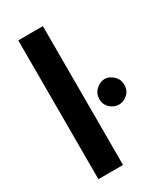

<svg xmlns="http://www.w3.org/2000/svg" viewBox="-197 -867 809 945"><g transform="rotate(-30 207.5 -394.5)"><path d="M72 -789H212V0H72ZM273 -339Q273 -370 295.5 -391Q318 -412 345 -412Q370 -412 392.5 -391Q415 -370 415 -339Q415 -306 392.5 -286.5Q370 -267 345 -267Q318 -267 295.5 -286.5Q273 -306 273 -339Z"/></g></svg>

Font: Josefin Sans Thin
Style: Bold
Weight: 700
Version: Version 2.000